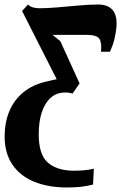

<svg xmlns="http://www.w3.org/2000/svg" viewBox="-54 -585 534 848"><path d="M241.5 243Q158.5 243 96.5 217.5Q34.5 192 0.5 141.5Q-33.5 91 -33.5 18Q-33.5 -43.5 -13 -93.2Q7.5 -143 49 -177.2Q90.5 -211.5 153.5 -225.5Q169.5 -229.5 179.2 -231.5Q189 -233.5 196.5 -235L43.5 -536.5L70 -565Q77.5 -556.5 90.8 -552.5Q104 -548.5 121.5 -548.5Q154 -548.5 200 -552.5Q246 -556.5 293.8 -560.8Q341.5 -565 379.5 -565Q429.5 -565 449 -533Q468.5 -501 456 -435Q451.5 -408 444.5 -388.8Q437.5 -369.5 431.5 -356.5H392Q396 -395.5 385.2 -413.2Q374.5 -431 327.5 -431Q302.5 -431 277.5 -431Q252.5 -431 227.8 -431Q203 -431 178 -431L212.5 -403L297.5 -216.5L266 -171.5Q259.5 -174 252.5 -175.2Q245.5 -176.5 234 -176.5Q195.5 -176.5 169.2 -152.5Q143 -128.5 130 -87.2Q117 -46 117 8Q117 98 157.5 133.2Q198 168.5 271 169Q296 169 318.2 167Q340.5 165 360.5 160L357 230Q332 236.5 305.2 239.8Q278.5 243 241.5 243Z"/></svg>

Font: Merriweather 24pt Black
Style: Italic
Weight: 900
Italic angle: -7.8°
Designer: Eben Sorkin
Foundry: Eben Sorkin
Version: Version 2.101